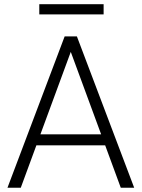

<svg xmlns="http://www.w3.org/2000/svg" viewBox="-20 -882 665 902"><path d="M547.4 0 474.1 -199.2H150.9L77.6 0H15.1L283.7 -710.9H341.3L610.4 0ZM169.9 -251H455.1L312.5 -638.2ZM466.8 -862.3V-814.5H164.6V-862.3Z"/></svg>

Font: Vazirmatn FD ExtraLight
Style: Regular
Weight: 200
Designer: Saber Rastikerdar
Foundry: Saber Rastikerdar
Version: Version 33.003